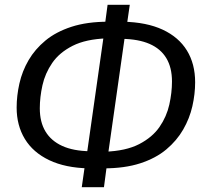

<svg xmlns="http://www.w3.org/2000/svg" viewBox="-20 -743 854 796"><path d="M485 -582 490 -653Q588 -651 654.5 -620Q721 -589 755 -533.5Q789 -478 789 -402Q789 -353 777.5 -302.5Q766 -252 739.5 -206Q713 -160 669.5 -123.5Q626 -87 561.5 -66Q497 -45 409 -45L414 -114Q502 -117 557 -145.5Q612 -174 641.5 -217Q671 -260 682 -309.5Q693 -359 693 -405Q693 -463 669.5 -502Q646 -541 600 -561Q554 -581 485 -582ZM429 -653 424 -584Q336 -581 281 -553Q226 -525 196.5 -482Q167 -439 156 -389.5Q145 -340 145 -294Q145 -237 168.5 -198Q192 -159 238 -138Q284 -117 353 -116L348 -45Q251 -47 184 -79Q117 -111 83 -167Q49 -223 49 -297Q49 -346 60.5 -397Q72 -448 98.5 -493.5Q125 -539 168.5 -575Q212 -611 276.5 -632Q341 -653 429 -653ZM426 -723H518L505 -633L498 -595L427 -96L423 -58L411 33H319L332 -58L339 -96L410 -595L414 -633Z"/></svg>

Font: Fira Sans Variable
Style: Italic
Weight: 397
Italic angle: -8°
Designer: Carrois Corporate & Edenspiekermann AG
Foundry: Carrois Corporate GbR & Edenspiekermann AG
Version: Version 4.202